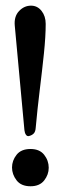

<svg xmlns="http://www.w3.org/2000/svg" viewBox="-20 -647 214 679"><path d="M83 -166Q76.2 -164.1 71.8 -170.4Q67.4 -176.8 66.4 -186.5L32.2 -556.6Q29.3 -588.9 47.4 -607.9Q65.4 -627 89.8 -627Q112.3 -627 127 -608.4Q141.6 -589.8 141.6 -562.5Q141.6 -518.6 135.3 -457.5Q128.9 -396.5 120.6 -329.1Q112.3 -261.7 106.4 -196.3Q105.5 -181.6 99.6 -175.3Q93.8 -168.9 83 -166ZM87.9 11.7Q54.7 11.7 38.6 -9.3Q22.5 -30.3 22.5 -54.7Q22.5 -79.1 38.6 -99.6Q54.7 -120.1 87.9 -120.1Q120.1 -120.1 136.2 -99.6Q152.3 -79.1 152.3 -53.7Q152.3 -29.3 136.2 -8.8Q120.1 11.7 87.9 11.7Z"/></svg>

Font: Crimson Text SemiBold
Style: Regular
Weight: 600
Designer: Sebastian Kosch
Foundry: Sebastian Kosch
Version: Version 1.100; ttfautohint (v1.8.4)